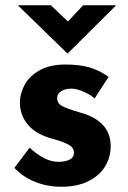

<svg xmlns="http://www.w3.org/2000/svg" viewBox="-20 -703 487 732"><path d="M35 -63 93 -140Q151 -86 202 -86Q229 -86 245.5 -94.5Q262 -103 262 -120Q262 -140 243 -150.5Q224 -161 200.5 -168Q177 -175 169 -177Q112 -195 84 -230.5Q56 -266 56 -312Q56 -347 74.5 -380.5Q93 -414 132 -435.5Q171 -457 229 -457Q283 -457 321 -446Q359 -435 394 -410L341 -328Q321 -344 296.5 -354.5Q272 -365 252 -365Q228 -365 213 -355Q198 -345 198 -331Q197 -310 215.5 -299.5Q234 -289 273 -278Q279 -276 285.5 -274Q292 -272 299 -270Q402 -236 402 -146Q402 -104 381 -69Q360 -34 317.5 -12.5Q275 9 214 9Q160 9 113 -10Q66 -29 35 -63ZM423 -683 238 -499H237L48 -683H174L239 -621L297 -683Z"/></svg>

Font: Josefin Sans
Style: Bold
Weight: 700
Designer: Santiago Orozco
Foundry: Typemade
Version: Version 2.000